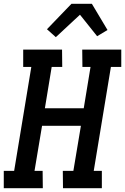

<svg xmlns="http://www.w3.org/2000/svg" viewBox="-27 -998 663 1018"><path d="M-7 0V-92H48L139 -643H96V-735H302L303 -643H247L211 -424H417L453 -643H410L409 -735H616V-643H561L470 -92H513V0H307L306 -92H362L402 -331H196L156 -92H199L200 0ZM269 -801 222 -843 352 -978H460L543 -839L488 -806L397 -920Z"/></svg>

Font: Iosevka Etoile Semibold
Style: Italic
Weight: 600
Italic angle: -9°
Designer: Belleve Invis
Foundry: Belleve Invis
Version: Version 22.1.2; ttfautohint (v1.8.4)